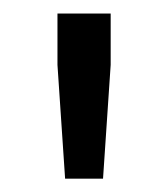

<svg xmlns="http://www.w3.org/2000/svg" viewBox="-20 -708 249 284"><path d="M76.3 -443.7 65 -612V-688H143.7V-612L132.4 -443.7Z"/></svg>

Font: Saira Thin
Style: Regular
Weight: 100
Designer: Hector Gatti with collaboration of the Omnibus-Type team
Foundry: Omnibus-Type
Version: Version 1.101